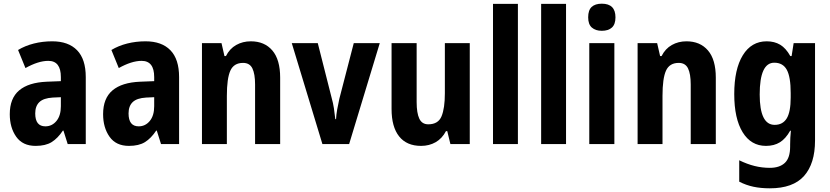

<svg xmlns="http://www.w3.org/2000/svg" viewBox="-20 -781 4502 1041"><path d="M263 -557Q351 -557 398 -508.5Q445 -460 445 -363V0H347L324 -73H321Q293 -31 260 -10.5Q227 10 173 10Q103 10 68 -39.5Q33 -89 33 -162Q33 -248 84 -291Q135 -334 234 -338L310 -341V-363Q310 -451 242 -451Q214 -451 183 -441Q152 -431 118 -412L78 -510Q116 -533 163.5 -545Q211 -557 263 -557ZM266 -252Q216 -249 193.5 -227.5Q171 -206 171 -166Q171 -96 226 -96Q262 -96 286 -125Q310 -154 310 -205V-254Z M769 -557Q857 -557 904 -508.5Q951 -460 951 -363V0H853L830 -73H827Q799 -31 766 -10.5Q733 10 679 10Q609 10 574 -39.5Q539 -89 539 -162Q539 -248 590 -291Q641 -334 740 -338L816 -341V-363Q816 -451 748 -451Q720 -451 689 -441Q658 -431 624 -412L584 -510Q622 -533 669.5 -545Q717 -557 769 -557ZM772 -252Q722 -249 699.5 -227.5Q677 -206 677 -166Q677 -96 732 -96Q768 -96 792 -125Q816 -154 816 -205V-254Z M1340 -557Q1414 -557 1456.5 -507.5Q1499 -458 1499 -360V0H1363V-323Q1363 -380 1348.5 -410Q1334 -440 1298 -440Q1248 -440 1229 -398Q1210 -356 1210 -261V0H1075V-547H1181L1197 -477H1205Q1225 -517 1260.5 -537Q1296 -557 1340 -557Z M1728 0 1562 -547H1703L1778 -251Q1786 -223 1790.5 -193.5Q1795 -164 1798 -135H1802Q1803 -158 1808 -186.5Q1813 -215 1820 -246L1898 -547H2039L1873 0Z M2527 -547V0H2422L2405 -70H2398Q2377 -30 2342 -10Q2307 10 2263 10Q2185 10 2144 -41.5Q2103 -93 2103 -190V-547H2239V-228Q2239 -168 2253.5 -137.5Q2268 -107 2302 -107Q2356 -107 2374 -150.5Q2392 -194 2392 -275V-547Z M2788 0H2653V-760H2788Z M3049 0H2914V-760H3049Z M3243 -761Q3317 -761 3317 -687Q3317 -649 3297.5 -631.5Q3278 -614 3243 -614Q3209 -614 3189 -631.5Q3169 -649 3169 -687Q3169 -726 3188 -743.5Q3207 -761 3243 -761ZM3311 -547V0H3175V-547Z M3702 -557Q3776 -557 3818.5 -507.5Q3861 -458 3861 -360V0H3725V-323Q3725 -380 3710.5 -410Q3696 -440 3660 -440Q3610 -440 3591 -398Q3572 -356 3572 -261V0H3437V-547H3543L3559 -477H3567Q3587 -517 3622.5 -537Q3658 -557 3702 -557Z M4137 -557Q4179 -557 4210 -538.5Q4241 -520 4265 -477H4272L4283 -547H4399V-19Q4399 106 4339.5 173Q4280 240 4154 240Q4105 240 4065 231.5Q4025 223 3988 204V88Q4031 109 4071.5 119Q4112 129 4154 129Q4207 129 4235.5 102Q4264 75 4264 14V4Q4264 -13 4265 -34Q4266 -55 4268 -72H4264Q4240 -29 4208.5 -9.5Q4177 10 4133 10Q4052 10 4006.5 -64Q3961 -138 3961 -271Q3961 -406 4007.5 -481.5Q4054 -557 4137 -557ZM4178 -441Q4099 -441 4099 -269Q4099 -104 4180 -104Q4224 -104 4245.5 -139Q4267 -174 4267 -252V-277Q4267 -364 4246 -402.5Q4225 -441 4178 -441Z"/></svg>

Font: Noto Sans Thai Cond
Style: Bold
Weight: 700
Width: 3
Designer: Monotype Design Team
Foundry: Monotype Imaging Inc.
Version: Version 2.002; ttfautohint (v1.8.4.7-5d5b)